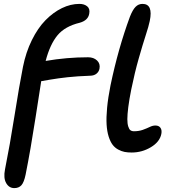

<svg xmlns="http://www.w3.org/2000/svg" viewBox="-20 -780 890 996"><path d="M54.2 195.8Q26.9 195.8 12 169.7Q-2.9 143.6 5.9 99.1Q31.2 -27.3 55.4 -180.7Q79.6 -334 99.1 -433.1Q114.3 -509.3 145.3 -572Q176.3 -634.8 216.1 -675.3Q255.9 -715.8 301 -737.8Q346.2 -759.8 392.1 -759.8Q417 -759.8 432.4 -747.1Q447.8 -734.4 442.9 -709Q437 -674.3 394 -662.1Q316.9 -643.6 278.1 -596.7Q239.3 -549.8 216.8 -463.9Q326.7 -482.9 437 -482.9Q465.8 -482.9 483.4 -466.3Q501 -449.7 496.1 -423.8Q493.2 -408.2 480.7 -397.9Q468.3 -387.7 448.2 -387.2Q380.9 -384.8 331.3 -379.4Q281.7 -374 239 -366.7Q196.3 -359.4 193.8 -358.9Q189 -330.1 164.1 -168.2Q139.2 -6.3 112.8 126Q104.5 166 91.1 180.9Q77.6 195.8 54.2 195.8ZM663.1 11.2Q642.6 11.2 626.2 8.1Q609.9 4.9 592.8 -4.4Q575.7 -13.7 564 -29.3Q552.2 -44.9 543.7 -71.5Q535.2 -98.1 533 -134Q530.8 -169.9 535.6 -221.4Q540.5 -272.9 553.2 -336.9Q593.3 -528.8 653.8 -692.9Q668 -729 683.1 -744.4Q698.2 -759.8 719.2 -759.8Q775.4 -759.8 756.8 -670.9Q751.5 -644.5 735.8 -596.7Q720.2 -548.8 699.5 -476.1Q678.7 -403.3 661.1 -316.9Q650.4 -263.7 645.5 -224.6Q640.6 -185.5 640.6 -161.9Q640.6 -138.2 645.3 -123.8Q649.9 -109.4 656.7 -104.2Q663.6 -99.1 673.8 -99.1Q700.2 -99.1 720.7 -106.4Q741.2 -113.8 756.6 -121.3Q772 -128.9 786.1 -128.9Q804.2 -128.9 812.5 -116.9Q820.8 -105 816.9 -85Q808.6 -43.9 762.7 -16.4Q716.8 11.2 663.1 11.2Z"/></svg>

Font: Shantell Sans Irregular
Style: Italic
Weight: 500
Italic angle: -11.31°
Designer: Stephen Nixon, Anya Danilova, Shantell Martin
Foundry: Arrow Type
Version: Version 1.006;[9816181b4]